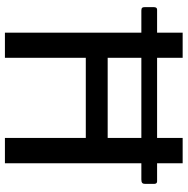

<svg xmlns="http://www.w3.org/2000/svg" viewBox="-11 -752 763 781"><g transform="rotate(90 370.5 -361.5)"><path d="M718 -619H644V-723H541V-619H215V-723H113V-619H19C12 -619 9 -614 9 -605V-569C9 -559 12 -555 23 -555H113V0H215V-329H541V0H644V-555H710C723 -555 728 -559 728 -570V-607C728 -614 725 -619 718 -619ZM541 -418H215V-555H541Z"/></g></svg>

Font: United Sans Medium
Style: Regular
Weight: 500
Designer: Pablo Impallari, Rodrigo Fuenzalida (Modified by Dan O. Williams)
Version: Version 1.000;PS 001.000;hotconv 1.0.88;makeotf.lib2.5.64775